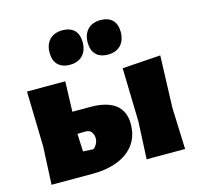

<svg xmlns="http://www.w3.org/2000/svg" viewBox="-104 -829 975 940"><g transform="rotate(-15 383.5 -358.5)"><path d="M257 0C376 0 496 -52 496 -187C496 -290 416 -319 326 -319H235L240 -472H46L53 -190L44 0ZM526 0H721L713 -210L722 -474L528 -461L535 -190ZM284 -544C340 -544 372 -580 372 -635C372 -661 365 -681 351 -696C336 -710 316 -717 291 -717C235 -717 202 -682 202 -627C202 -574 231 -544 284 -544ZM395 -627C395 -574 424 -544 477 -544C533 -544 565 -580 565 -635C565 -661 558 -681 544 -696C529 -710 509 -717 484 -717C428 -717 395 -682 395 -627ZM231 -208 271 -209C284 -209 292 -207 301 -197C308 -188 312 -177 312 -164C312 -145 302 -126 287 -115L235 -118Z"/></g></svg>

Font: Luna Sans Black
Style: Regular
Weight: 900
Designer: Juan Pablo del Peral
Foundry: Huerta Tipografica
Version: Version 2.001; ttfautohint (v1.5)